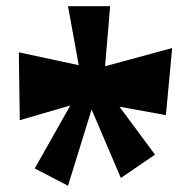

<svg xmlns="http://www.w3.org/2000/svg" viewBox="-20 -803 603 612"><path d="M474.1 -310.1 365.2 -235.8 272 -454.1 196.8 -210.9 90.8 -266.1 204.1 -466.8 43 -419.9 40 -636.2 231 -595.2 196.8 -783.2H331.1L314.9 -591.8L528.8 -649.9L508.8 -436L360.8 -462.9Z"/></svg>

Font: Peralta
Style: Regular
Weight: 400
Designer: Astigmatic (AOETI)
Foundry: Astigmatic (AOETI)
Version: Version 1.000